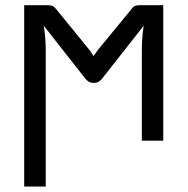

<svg xmlns="http://www.w3.org/2000/svg" viewBox="-20 -526 702 718"><path d="M590.5 -506.5V0H510.5V-343.5Q510.5 -362.5 512.2 -385.8Q514 -409 517.5 -430L367 -238.5Q360 -228.5 351.8 -222.2Q343.5 -216 330.5 -216Q317.5 -216 309.2 -222.2Q301 -228.5 294 -238.5L143.5 -430Q147 -409 149 -385.8Q151 -362.5 151 -343.5V171.5H70.5V-506.5H158Q171 -506.5 177.2 -503.5Q183.5 -500.5 191.5 -490L313.5 -340.5Q323 -327 330 -316.5Q334 -322 338.2 -328Q342.5 -334 348 -341.5L470 -490Q477.5 -500.5 484 -503.5Q490.5 -506.5 503.5 -506.5Z"/></svg>

Font: Lato
Style: Regular
Weight: 400
Designer: Lukasz Dziedzic with Adam Twardoch and Botio Nikoltchev
Foundry: tyPoland Lukasz Dziedzic
Version: Version 2.015; 2015-08-06; http://www.latofonts.com/